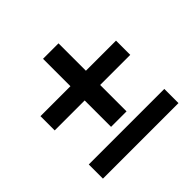

<svg xmlns="http://www.w3.org/2000/svg" viewBox="-148 -768 877 877"><g transform="rotate(-45 290.0 -330.0)"><path d="M339 -620.5V-443.5H533.5V-351.5H339V-181H239V-351.5H45.5V-443.5H239V-620.5ZM45.5 -131.5H533.5V-40H45.5Z"/></g></svg>

Font: Lato TR
Style: Bold
Weight: 700
Designer: Lukasz Dziedzic
Foundry: tyPoland Lukasz Dziedzic
Version: Version 1.104 2013